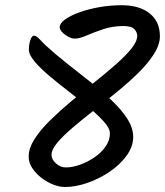

<svg xmlns="http://www.w3.org/2000/svg" viewBox="-20 -749 642 747"><path d="M180.4 -146Q180.4 -129.3 197.6 -113.4Q214.8 -97.6 236.4 -97.6Q261.5 -97.6 290.8 -108Q320.1 -118.4 346.8 -136.4Q373.5 -154.4 390.5 -178.5Q407.6 -202.7 407.6 -230.1Q407.6 -249.5 384.7 -275.2Q361.7 -301 326 -330.6Q290.2 -360.2 250 -391.1Q209.7 -422 174 -452Q138.2 -481.9 115.3 -508.9Q92.3 -536 92.3 -556.4Q92.3 -568.2 94.7 -580.5Q97.1 -592.7 101.5 -601.4Q105.9 -610.1 112.3 -610.1Q121.2 -610.1 132.1 -598.3Q142.9 -586.6 157.1 -573.1Q194.6 -538.4 240.2 -502.5Q285.8 -466.6 330.9 -430.8Q376 -395 414.1 -358.8Q452.2 -322.7 475.2 -286.9Q498.2 -251.1 498.2 -216.5Q498.2 -178.6 472.5 -143.3Q446.8 -108 406.2 -80.6Q365.7 -53.1 319.8 -37.3Q273.9 -21.5 232.5 -21.5Q211.6 -21.5 187.3 -30.9Q163.1 -40.3 141.2 -57.1Q119.3 -74 105.4 -95.2Q91.5 -116.4 91.5 -140Q91.5 -172.2 114.4 -208.1Q137.4 -243.9 175.1 -280.9Q212.9 -317.9 257.8 -355.5Q302.7 -393.1 347.6 -429Q392.5 -464.9 430.2 -498Q468 -531.1 490.9 -559.5Q513.9 -587.9 513.9 -609.9Q513.9 -623.5 502.8 -635.6Q491.7 -647.7 459.7 -647.7Q418.4 -647.7 382.1 -635.6Q345.7 -623.5 317.5 -611.1Q289.3 -598.7 270.5 -598.7Q260.5 -598.7 246.7 -605.6Q233 -612.5 222.6 -623Q212.2 -633.6 212.2 -643.1Q212.2 -658 232.7 -673Q253.3 -688 288.4 -700.8Q323.5 -713.6 366.6 -721.2Q409.6 -728.7 453.6 -728.7Q521.7 -728.7 561.9 -697.1Q602.1 -665.5 602.1 -608.1Q602.1 -575.3 579.2 -539.1Q556.2 -502.9 518.6 -465.8Q481 -428.8 436.1 -392.2Q391.2 -355.5 346.3 -320.4Q301.4 -285.3 263.9 -253.4Q226.3 -221.5 203.3 -194.3Q180.4 -167.1 180.4 -146Z"/></svg>

Font: Kalam Variable Light
Style: Regular
Weight: 300
Designer: Lipi Raval, Jonny Pinhorn
Foundry: Indian Type Foundry
Version: Version 3.000